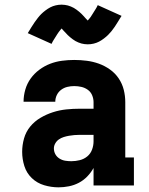

<svg xmlns="http://www.w3.org/2000/svg" viewBox="-20 -795 640 823"><path d="M231 8Q200 8 169.5 -1Q139 -10 116.5 -31.5Q94 -53 84.5 -83Q75 -113 75 -144Q75 -173 83 -201.5Q91 -230 109.5 -252.5Q128 -275 153.5 -290Q179 -305 207 -314Q235 -323 264 -326Q293 -329 322 -329H381V-357Q381 -372 375 -386.5Q369 -401 356.5 -410Q344 -419 329 -422.5Q314 -426 298 -426Q283 -426 268.5 -422.5Q254 -419 242 -410Q230 -401 223.5 -387.5Q217 -374 217 -359H81Q81 -385 88.5 -411Q96 -437 111.5 -458.5Q127 -480 148.5 -496Q170 -512 194.5 -521.5Q219 -531 245.5 -534.5Q272 -538 298 -538Q325 -538 352 -534.5Q379 -531 404 -522Q429 -513 451.5 -497Q474 -481 489 -458.5Q504 -436 510.5 -410Q517 -384 517 -357V-120H554V0H381V-75Q370 -55 354 -38.5Q338 -22 318 -11.5Q298 -1 275.5 3.5Q253 8 231 8ZM286 -104Q304 -104 322 -108.5Q340 -113 354 -124.5Q368 -136 374.5 -153.5Q381 -171 381 -189V-217H322Q310 -217 298.5 -216Q287 -215 275.5 -213Q264 -211 253 -207.5Q242 -204 232.5 -197.5Q223 -191 217 -180.5Q211 -170 211 -159Q211 -145 217.5 -133.5Q224 -122 235.5 -115Q247 -108 260 -106Q273 -104 286 -104ZM356 -605Q349 -605 342 -606Q335 -607 329 -608.5Q323 -610 316 -613Q309 -616 303.5 -619Q298 -622 292 -626.5Q286 -631 280.5 -635.5Q275 -640 270.5 -644.5Q266 -649 262 -653.5Q258 -658 252.5 -663.5Q247 -669 244 -673Q240 -668 237.5 -665Q235 -662 232 -658Q229 -654 225.5 -648.5Q222 -643 218 -636.5Q214 -630 209.5 -623Q205 -616 201 -607L99 -653Q107 -666 114 -677.5Q121 -689 128 -699Q135 -709 142 -718Q149 -727 156.5 -734.5Q164 -742 174.5 -750Q185 -758 195.5 -763.5Q206 -769 218.5 -772Q231 -775 244 -775Q251 -775 258 -774Q265 -773 271 -771.5Q277 -770 284 -767Q291 -764 296.5 -761Q302 -758 308 -753.5Q314 -749 319.5 -744.5Q325 -740 329.5 -735.5Q334 -731 338 -726.5Q342 -722 347 -716.5Q352 -711 356 -707Q360 -712 362.5 -714.5Q365 -717 368 -721.5Q371 -726 374.5 -731.5Q378 -737 382 -743.5Q386 -750 390.5 -757Q395 -764 399 -773L501 -727Q493 -714 486 -702.5Q479 -691 472 -680.5Q465 -670 458 -661.5Q451 -653 443.5 -645.5Q436 -638 425.5 -630Q415 -622 404.5 -616.5Q394 -611 381.5 -608Q369 -605 356 -605Z"/></svg>

Font: Iosevka Slab Heavy Extended
Style: Regular
Weight: 900
Width: 7
Monospace: yes
Designer: Belleve Invis
Foundry: Belleve Invis
Version: Version 11.1.0; ttfautohint (v1.8.3)